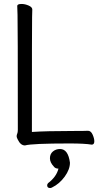

<svg xmlns="http://www.w3.org/2000/svg" viewBox="-20 -725 540 969"><path d="M233 224Q218 224 218 210Q218 204 223 199Q265 167 275 126Q259 126 252 116Q232 95 232 74Q232 52 247 39.5Q262 27 283 27Q324 27 333 96Q333 130 306.5 166.5Q280 203 243 221Q238 224 233 224ZM106 9Q84 9 70 -20Q64 -31 64 -37Q64 -44 67 -50.5Q70 -57 70 -70Q70 -621 68.5 -649.5Q67 -678 67 -695Q67 -705 89 -705Q106 -705 124.5 -697Q143 -689 143 -677Q143 -665 142 -639.5Q141 -614 141 -59Q213 -64 349 -64Q411 -64 424 -65Q439 -65 447.5 -45.5Q456 -26 456 -12Q456 5 443 5Q408 -1 331 -1Q141 -1 106 9Z"/></svg>

Font: Moon Stars Kai HW
Style: Regular
Weight: 400
Designer: GuiWonder
Version: Version 1.101